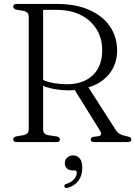

<svg xmlns="http://www.w3.org/2000/svg" viewBox="-20 -720 686 973"><path d="M573.5 -464.5Q573.5 -395.5 534 -346Q494.5 -296.5 428 -277.5L565.5 -63Q575.5 -47.5 588 -40.8Q600.5 -34 618.5 -30.5Q635 -27 640.2 -23.5Q645.5 -20 645.5 -13.5Q645.5 0 627.5 0H457Q439.5 0 439.5 -13.5Q439.5 -23 453.5 -26.5L479.5 -30Q501 -34 486 -59L358.5 -264Q343.5 -262 329 -262Q294.5 -262 260.2 -267.8Q226 -273.5 198.5 -285V-64Q198.5 -39.5 224 -35L268 -28.5Q283.5 -25 283.5 -13.5Q283.5 0 266 0H65Q47 0 47 -13.5Q47 -25 63 -29L99 -35Q125.5 -40.5 125.5 -64V-636.5Q125.5 -659.5 99 -665L63 -671Q47 -675 47 -686.5Q47 -700 65 -700H267.5Q365 -700 433.5 -669.2Q502 -638.5 537.8 -585.2Q573.5 -532 573.5 -464.5ZM198.5 -670V-314.5Q226 -302.5 258.8 -297.8Q291.5 -293 318 -293Q402 -293 450 -338.5Q498 -384 498 -465.5Q498 -524.5 470 -570.8Q442 -617 390 -643.5Q338 -670 266 -670ZM347 143.5Q328.5 143.5 318.5 133Q308.5 122.5 308.5 107Q308.5 89.5 320.5 78.5Q332.5 67.5 350.5 67.5Q370.5 67.5 383.8 82.5Q397 97.5 397 130.5Q397 169.5 377.5 195.8Q358 222 323 231.5Q310 235.5 306.5 225.5Q303.5 215.5 316 212Q342 204 355.5 188Q369 172 369 155Q369 143.5 358 143.5Z"/></svg>

Font: Fraunces 72pt S050 Light
Style: Regular
Weight: 300
Version: Version 1.000; ttfautohint (v1.8.3)